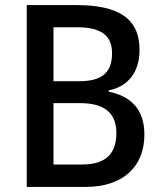

<svg xmlns="http://www.w3.org/2000/svg" viewBox="-20 -734 635 754"><path d="M280 -714H85V0H317C460 0 547 -77 547 -205C547 -310 489 -357 407 -374V-379C483 -394 528 -451 528 -538C528 -662 445 -714 280 -714ZM290 -415H190V-627H282C376 -627 420 -595 420 -526C420 -453 386 -415 290 -415ZM190 -329H295C397 -329 437 -284 437 -212C437 -135 400 -88 303 -88H190Z"/></svg>

Font: Noto Sans Myanmar UI SemiCondensed Medium
Style: Regular
Weight: 500
Width: 4
Designer: Monotype Design Team
Foundry: Monotype Imaging Inc.
Version: Version 2.103